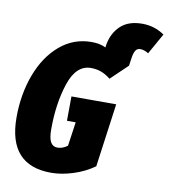

<svg xmlns="http://www.w3.org/2000/svg" viewBox="-94 -941 914 1039"><g transform="rotate(10 363.0 -421.0)"><path d="M726 -823 662 -709Q638 -724 617 -724Q600 -724 591 -710Q582 -696 578 -667L572 -625L480 -537Q454 -558 428 -567.5Q402 -577 372 -577Q291 -577 254 -466.5Q217 -356 217 -213Q217 -164 229.5 -142.5Q242 -121 267 -121Q295 -121 322 -141L341 -273H293L294 -407H540L492 -58Q440 -21 376.5 -1Q313 19 257 19Q21 19 21 -244Q21 -372 61.5 -480Q102 -588 177 -652Q252 -716 351 -716Q397 -716 429 -700L431 -715Q442 -780 485 -820.5Q528 -861 604 -861Q672 -861 726 -823Z"/></g></svg>

Font: Fira Sans Extra Condensed Black
Style: Italic
Weight: 900
Width: 3
Italic angle: -8°
Designer: Carrois Corporate & Edenspiekermann AG
Foundry: Carrois Corporate GbR & Edenspiekermann AG
Version: Version 4.203